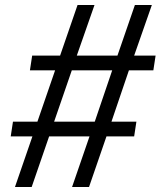

<svg xmlns="http://www.w3.org/2000/svg" viewBox="-20 -750 644 770"><path d="M40 0 110 -203H23L32 -262H130L201 -468H100L109 -527H221L291 -730H359L288 -527H451L521 -730H589L518 -527H604L595 -468H497L427 -262H527L518 -203H407L337 0H269L339 -203H177L107 0ZM197 -262H360L430 -468H268Z"/></svg>

Font: JetBrains Mono NL Light
Style: Italic
Weight: 300
Italic angle: -9°
Designer: Philipp Nurullin, Konstantin Bulenkov
Foundry: JetBrains
Version: Version 2.304; ttfautohint (v1.8.4.7-5d5b)